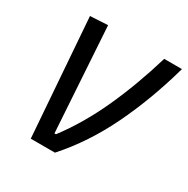

<svg xmlns="http://www.w3.org/2000/svg" viewBox="-159 -840 959 980"><g transform="rotate(30 320.5 -349.5)"><path d="M149.9 0 98.6 -693.4 202.1 -699.2 241.2 -84H250Q341.8 -205.1 411.9 -358.4Q481.9 -511.7 536.1 -693.4H640.6Q583 -486.8 498 -310.8Q413.1 -134.8 292.5 0Z"/></g></svg>

Font: CaskaydiaCove NFP
Style: Italic
Weight: 400
Italic angle: -10°
Designer: Aaron Bell
Foundry: Saja Typeworks
Version: Version 2111.001; VTT 6.35;Nerd Fonts 3.1.1